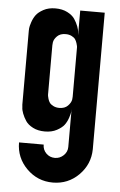

<svg xmlns="http://www.w3.org/2000/svg" viewBox="-52 -537 487 777"><g transform="rotate(5 192.0 -148.5)"><path d="M241.2 -410.2 242.2 -399.9V-500H341.8V53.2V55.2Q340.8 116.2 297.4 159.7Q253.9 203.1 191.9 203.1Q129.9 203.1 85.9 159.2Q42 115.2 42 53.2H142.1Q142.1 74.2 156.5 88.6Q170.9 103 191.9 103Q211.9 103 227.1 88.6Q242.2 74.2 242.2 54.2V53.2V-100.1Q242.2 -96.2 241.7 -89.1Q241.2 -82 235.6 -64.9Q230 -47.9 220.5 -34.9Q210.9 -22 190.4 -11Q169.9 0 141.8 0Q113.8 0 93.5 -10.5Q73.2 -21 63.7 -35.4Q54.2 -49.8 48.6 -64.5Q43 -79.1 43 -89.8L42 -100.1V-149.9V-350.1V-399.9Q42 -403.8 42.5 -410.9Q43 -418 48.6 -435.1Q54.2 -452.1 63.7 -465.1Q73.2 -478 93.5 -489Q113.8 -500 141.8 -500Q169.9 -500 190.4 -489.5Q210.9 -479 220.5 -464.6Q230 -450.2 235.6 -435.5Q241.2 -420.9 241.2 -410.2ZM191.9 -399.9Q169.9 -399.9 157.5 -387.5Q145 -375 143.1 -361.8L142.1 -350.1V-149.9Q142.1 -147.9 142.6 -144.5Q143.1 -141.1 145.5 -132.6Q147.9 -124 152.6 -117.4Q157.2 -110.8 167.7 -105.5Q178.2 -100.1 191.9 -100.1Q213.9 -100.1 226.3 -112.5Q238.8 -125 241.2 -138.2L242.2 -149.9V-350.1Q242.2 -352.1 241.7 -355.5Q241.2 -358.9 238.5 -367.4Q235.8 -376 231.4 -382.6Q227.1 -389.2 216.6 -394.5Q206.1 -399.9 191.9 -399.9Z"/></g></svg>

Font: OSP-DIN
Style: DIN
Weight: 500
Width: 3
Version: Version 001.000